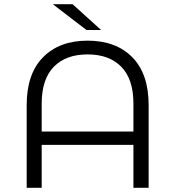

<svg xmlns="http://www.w3.org/2000/svg" viewBox="-20 -901 841 921"><path d="M465 -757H395L233 -881H328ZM400 -706Q536 -706 614.5 -626.5Q693 -547 693 -397V0H620V-206H180V0H108V-397Q108 -547 186.5 -626.5Q265 -706 400 -706ZM180 -270H620V-404Q620 -521 562 -580.5Q504 -640 400 -640Q296 -640 238 -580.5Q180 -521 180 -404Z"/></svg>

Font: Montserrat Alternates
Style: Regular
Weight: 400
Designer: Julieta Ulanovsky
Foundry: Julieta Ulanovsky
Version: Version 7.200;PS 007.200;hotconv 1.0.88;makeotf.lib2.5.64775